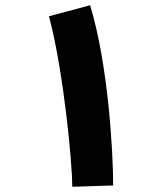

<svg xmlns="http://www.w3.org/2000/svg" viewBox="-20 -708 618 733"><path d="M412 0C412 -134 392 -466 324 -688L167 -646C224 -431 256 -82 256 5Z"/></svg>

Font: Noto Sans Arabic ExtBd
Style: Regular
Weight: 800
Designer: Monotype Design Team, Nadine Chahine, Nizar Qandah and Khaled Hosny
Foundry: Monotype Imaging Inc.
Version: Version 2.012